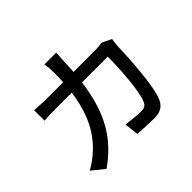

<svg xmlns="http://www.w3.org/2000/svg" viewBox="-175 -1054 1349 1349"><g transform="rotate(-45 500.0 -379.0)"><path d="M518 -793H401C405 -770 408 -729 408 -707C408 -673 407 -641 405 -611H244C205 -611 160 -614 122 -617V-513C160 -516 207 -517 244 -517H396C371 -336 310 -215 213 -124C178 -90 134 -59 98 -40L190 35C362 -86 461 -239 498 -517H754C754 -409 741 -183 707 -113C696 -88 680 -79 650 -79C609 -79 556 -84 505 -91L517 14C568 18 626 21 680 21C741 21 775 -1 796 -47C840 -145 853 -431 856 -532C857 -544 860 -566 863 -583L793 -617C773 -614 750 -611 724 -611H508C510 -642 512 -675 513 -709C514 -733 516 -770 518 -793Z"/></g></svg>

Font: DAIFUKU Sans JP Medium
Style: Regular
Weight: 500
Designer: Original font ‘Source Han Sans JP’ : Ryoko NISHIZUKA  (kana, bopomofo & ideographs); Paul D. Hunt (Latin, Greek & Cyrill
Foundry: Daifuku
Version: Version 1.000